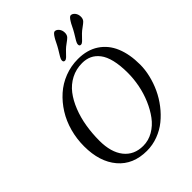

<svg xmlns="http://www.w3.org/2000/svg" viewBox="-264 -1076 1223 1223"><g transform="rotate(-45 347.0 -464.5)"><path d="M421.9 -809.1Q412.6 -799.8 402.1 -788.8Q391.6 -777.8 387.2 -773.4Q382.8 -769 377.4 -765.9Q372.1 -762.7 366.7 -762.7Q353.5 -762.7 353.5 -777.3Q353.5 -783.2 356.4 -790.5Q359.4 -797.9 362.8 -803.5Q366.2 -809.1 374.5 -822.8Q382.8 -836.4 388.7 -846.2Q398.9 -863.3 408.7 -883.8Q418.5 -904.3 424.3 -913.1Q441.4 -941.9 453.1 -941.9Q467.8 -941.9 480.2 -926.8Q492.7 -911.6 492.7 -888.7Q492.7 -868.7 480.5 -856.4Q472.2 -848.1 452.6 -834.2Q433.1 -820.3 421.9 -809.1ZM565.9 -809.1Q556.6 -799.8 546.1 -788.8Q535.6 -777.8 531.2 -773.4Q526.9 -769 521.5 -765.9Q516.1 -762.7 510.7 -762.7Q497.6 -762.7 497.6 -777.3Q497.6 -783.2 500.5 -790.5Q503.4 -797.9 506.8 -803.5Q510.3 -809.1 518.6 -822.8Q526.9 -836.4 532.7 -846.2Q543 -863.3 552.7 -883.8Q562.5 -904.3 568.4 -913.1Q585.4 -941.9 597.2 -941.9Q611.8 -941.9 624.3 -926.8Q636.7 -911.6 636.7 -888.7Q636.7 -868.7 624.5 -856.4Q616.2 -848.1 596.7 -834.2Q577.1 -820.3 565.9 -809.1ZM66.9 -291Q66.9 -358.4 84.2 -421.6Q101.6 -484.9 134.3 -537.1Q167 -589.4 211.4 -628.9Q255.9 -668.5 312.7 -690.4Q369.6 -712.4 432.1 -712.4Q515.1 -712.4 573.2 -674.1Q631.3 -635.7 659.7 -567.6Q688 -499.5 688 -406.7Q688 -361.3 676.3 -312.3Q664.6 -263.2 643.1 -216.8Q621.6 -170.4 589.4 -128.7Q557.1 -86.9 518.3 -55.4Q479.5 -23.9 430.7 -5.6Q381.8 12.7 330.1 12.7Q206.1 12.7 136.5 -69.6Q66.9 -151.9 66.9 -291ZM335.9 -26.4Q383.8 -26.4 426.3 -51Q468.8 -75.7 499 -116.5Q529.3 -157.2 551.5 -209.2Q573.7 -261.2 584.5 -316.7Q595.2 -372.1 595.2 -424.8Q595.2 -492.7 583.3 -542Q571.3 -591.3 548.8 -620.1Q526.4 -648.9 497.8 -662.1Q469.2 -675.3 433.1 -675.3Q378.4 -675.3 333 -651.6Q287.6 -627.9 256.3 -587.4Q225.1 -546.9 203.4 -491.9Q181.6 -437 171.4 -375.2Q161.1 -313.5 161.1 -247.1Q161.1 -143.1 207.5 -84.7Q253.9 -26.4 335.9 -26.4Z"/></g></svg>

Font: Cooper*
Style: Italic
Weight: 400
Italic angle: -7°
Designer: Owen Earl
Foundry: indestructible type*
Version: Version 0.001